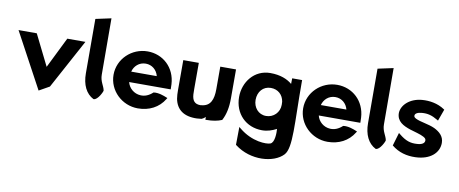

<svg xmlns="http://www.w3.org/2000/svg" viewBox="-81 -1110 4190 1753"><g transform="rotate(10 2013.5 -233.5)"><path d="M182 -492H13L289 20L385 -34L633 -492H465L324 -206Z M796 10H798C836 10 875 -74 874 -83C866 -127 832 -159 832 -224L830 -745L686 -714L687 -210C687 -104 725 -26 796 10Z M1090 -200H1475V-210C1475 -222 1475 -235 1474 -247C1466 -401 1351 -505 1209 -505C1061 -505 938 -388 938 -241C938 -95 1061 23 1209 23C1312 23 1401 -21 1453 -107L1459 -117L1448 -121C1425 -131 1371 -152 1326 -145C1289 -111 1252 -97 1213 -99C1152 -102 1103 -145 1090 -200ZM1329 -297H1092C1105 -349 1149 -392 1211 -392C1269 -392 1315 -353 1329 -297Z M1542 -483V-203C1542 -190 1542 -176 1543 -164C1548 -56 1606 10 1714 19C1742 22 1772 20 1800 16C1814 10 1825 2 1835 -8V18H1845C1903 18 1949 9 1987 -7C2017 -63 2031 -130 2031 -213V-483H1885V-274C1885 -177 1859 -116 1782 -107C1777 -106 1772 -105 1767 -105C1714 -105 1691 -133 1687 -191C1686 -208 1686 -225 1686 -243V-483Z M2374 -112C2302 -112 2255 -171 2255 -241C2255 -315 2302 -372 2374 -372C2441 -372 2487 -329 2497 -266C2497 -257 2498 -246 2498 -237C2498 -166 2443 -112 2374 -112ZM2603 203C2668 133 2642 -91 2642 -482V-492H2550V-482C2550 -474 2550 -455 2549 -440C2505 -477 2440 -505 2346 -505C2198 -505 2102 -380 2102 -241C2102 -85 2212 23 2360 23C2411 23 2453 8 2494 -13C2497 26 2496 113 2458 128C2423 142 2288 141 2168 42L2152 29L2150 195L2154 198C2302 312 2517 296 2603 203Z M2848 -200H3233V-210C3233 -222 3233 -235 3232 -247C3224 -401 3109 -505 2967 -505C2819 -505 2696 -388 2696 -241C2696 -95 2819 23 2967 23C3070 23 3159 -21 3211 -107L3217 -117L3206 -121C3183 -131 3129 -152 3084 -145C3047 -111 3010 -97 2971 -99C2910 -102 2861 -145 2848 -200ZM3087 -297H2850C2863 -349 2907 -392 2969 -392C3027 -392 3073 -353 3087 -297Z M3412 10H3414C3452 10 3491 -74 3490 -83C3482 -127 3448 -159 3448 -224L3446 -745L3302 -714L3303 -210C3303 -104 3341 -26 3412 10Z M3561 -48C3626 6 3704 25 3782 22C3918 18 3998 -55 3998 -148C3998 -211 3954 -246 3906 -270C3848 -297 3772 -303 3729 -325C3714 -333 3708 -339 3708 -350C3708 -370 3731 -384 3773 -387C3824 -391 3864 -381 3918 -349L3928 -343L3967 -451L3961 -455C3897 -498 3820 -509 3754 -504C3640 -495 3567 -424 3564 -350C3564 -271 3627 -241 3692 -219C3738 -204 3790 -193 3822 -175C3837 -166 3846 -159 3846 -144C3846 -118 3821 -102 3775 -100C3718 -96 3672 -108 3608 -161L3597 -170Z"/></g></svg>

Font: Bluebird
Style: SfBd
Weight: 700
Designer: Jasper
Foundry: Cannot Into Space Fonts
Version: Version 0.98